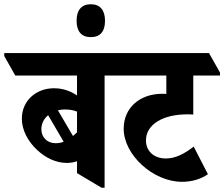

<svg xmlns="http://www.w3.org/2000/svg" viewBox="-84 -876 1057 905"><path d="M231 -108C249 -108 265 -111 279 -116V-60L395 9H409V-520H526V-534L474 -626H-64V-612L-12 -520H279V-426C250 -446 214 -460 170 -460C86 -460 19 -401 19 -317C19 -263 47 -211 89 -171C130 -132 180 -108 231 -108ZM222 -360C246 -360 264 -356 279 -350V-252C273 -246 266 -240 260 -235L189 -356C200 -359 211 -360 222 -360ZM111 -267C111 -293 123 -317 143 -333L216 -208C204 -203 191 -201 178 -201C139 -201 111 -228 111 -267Z M344 -701C388 -701 411 -727 411 -778C411 -828 388 -856 344 -856C300 -856 277 -828 277 -778C277 -728 300 -701 344 -701Z M774 -19C824 -19 867 -34 896 -55L829 -185C784 -150 742 -129 698 -129C641 -129 604 -164 604 -214C604 -290 685 -337 798 -337C807 -337 819 -337 827 -336V-520H953V-534L901 -626H399V-612L451 -520H700V-433C693 -434 687 -434 681 -434C577 -434 499 -370 499 -269C499 -146 638 -19 774 -19Z"/></svg>

Font: Noto Serif Devanagari Condensed ExtraBold
Style: Regular
Weight: 800
Width: 3
Designer: Universal Thirst, Indian Type Foundry and the Monotype Design Team
Foundry: Monotype Imaging Inc.
Version: Version 2.004